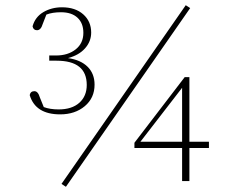

<svg xmlns="http://www.w3.org/2000/svg" viewBox="-20 -695 900 737"><path d="M158 -639 144 -603Q137 -579 122 -579Q108 -579 105 -594Q115 -630 146.5 -648.5Q178 -667 218 -667Q269 -667 299.5 -640Q330 -613 330 -570Q330 -536 306.5 -509.5Q283 -483 241 -472Q290 -465 316.5 -438.5Q343 -412 343 -370Q343 -319 305.5 -287.5Q268 -256 211 -256Q116 -256 94 -330Q97 -345 112 -345Q126 -345 133 -321L148 -284Q172 -275 205 -275Q256 -275 284.5 -300.5Q313 -326 313 -369Q313 -462 197 -462H169V-482H195Q241 -482 270.5 -505.5Q300 -529 300 -569Q300 -606 277.5 -627Q255 -648 214 -648Q181 -648 158 -639ZM693 -675 710 -664 233 22 216 11ZM519 -151H679V-358ZM782 -151V-127H707V0H679V-127H496V-147L689 -399H707V-151Z"/></svg>

Font: TypoPRO Source Serif Pro
Style: Regular
Weight: 200
Designer: Frank Grießhammer
Foundry: Adobe Systems Incorporated
Version: Version 1.017;PS (version unavailable);hotconv 1.0.79;makeot